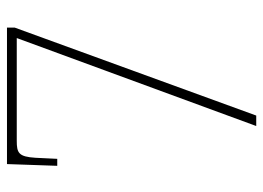

<svg xmlns="http://www.w3.org/2000/svg" viewBox="-122 -632 754 550"><g transform="rotate(-90 255.0 -357.0)"><path d="M169 0H199L451 -692V-714H60L55 -570H75L78 -632C81 -681 92 -686 127 -686H421Z"/></g></svg>

Font: Noto Serif Devanagari SemiCondensed Thin
Style: Regular
Weight: 100
Width: 4
Designer: Universal Thirst, Indian Type Foundry and the Monotype Design Team
Foundry: Monotype Imaging Inc.
Version: Version 2.004